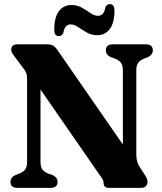

<svg xmlns="http://www.w3.org/2000/svg" viewBox="-20 -916 788 936"><path d="M260.5 -29.5Q260.5 0 225.5 0H66Q31 0 31 -29.5Q31 -51.5 56 -63L72.5 -69Q92 -76.5 102 -89Q112 -101.5 112 -127V-529Q112 -549 108.2 -559.2Q104.5 -569.5 94 -583L53.5 -637Q44.5 -648.5 39.8 -656.2Q35 -664 35 -674Q35 -700 65.5 -700H209.5Q226 -700 236.2 -695.2Q246.5 -690.5 258 -675L579 -211.5V-573Q579 -598 569.2 -610.5Q559.5 -623 539 -631L520.5 -637Q496 -649 496 -670.5Q496 -700 530.5 -700H690.5Q725 -700 725 -670.5Q725 -649 700.5 -637L684 -631Q664 -623 654.2 -610.8Q644.5 -598.5 644.5 -573V-163.5Q644.5 -128.5 658 -107L683.5 -67Q693.5 -52 696.2 -44.5Q699 -37 699 -29Q699 -16 690.5 -8Q682 0 668 0H512.5Q485 0 485 -24Q485 -32 481 -40.2Q477 -48.5 462.5 -68L177.5 -479.5V-126.5Q177.5 -101.5 187.2 -89.2Q197 -77 217 -69L235.5 -63Q260.5 -51 260.5 -29.5ZM454.5 -744.5Q425.5 -744.5 402.8 -757.8Q380 -771 361 -784Q342 -797 324.5 -797Q296 -797 289 -757Q283.5 -740 266.5 -740Q244.5 -740 244.5 -771.5Q244.5 -830.5 267 -861Q289.5 -891.5 328 -891.5Q357 -891.5 379.5 -878.5Q402 -865.5 421 -852.2Q440 -839 458 -839Q487 -839 493.5 -879Q499 -896 516 -896Q538 -896 538 -864.5Q538 -805.5 515.5 -775Q493 -744.5 454.5 -744.5Z"/></svg>

Font: Fraunces 72pt Soft
Style: Bold
Weight: 700
Version: Version 1.000;[b76b70a41]